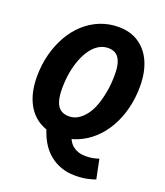

<svg xmlns="http://www.w3.org/2000/svg" viewBox="-153 -766 905 1053"><g transform="rotate(20 300.0 -239.0)"><path d="M251 12Q183 12 132.5 -20Q82 -52 55 -112Q28 -172 28 -255Q28 -323 44 -384.5Q60 -446 89 -497Q118 -548 158.5 -585Q199 -622 249.5 -642.5Q300 -663 358 -663Q425 -663 474.5 -631Q524 -599 551 -539Q578 -479 578 -396Q578 -328 562.5 -266.5Q547 -205 518 -154Q489 -103 448.5 -66Q408 -29 358.5 -8.5Q309 12 251 12ZM267 -109Q295 -109 319 -123.5Q343 -138 363 -164.5Q383 -191 396.5 -228.5Q410 -266 418 -312Q426 -358 426 -410Q426 -453 417 -480.5Q408 -508 390 -521.5Q372 -535 343 -535Q315 -535 290 -520.5Q265 -506 245 -479Q225 -452 210.5 -415.5Q196 -379 188 -334.5Q180 -290 180 -241Q180 -194 189.5 -165Q199 -136 218 -122.5Q237 -109 267 -109ZM408 185Q322 185 258.5 132.5Q195 80 167 -30L314 -29Q324 20 354 42.5Q384 65 426 65Q452 65 471 61Q490 57 504 52L527 165Q510 172 479 178.5Q448 185 408 185Z"/></g></svg>

Font: Source Code Pro ExtraBold
Style: Italic
Weight: 800
Italic angle: -11°
Monospace: yes
Designer: Paul D. Hunt, Teo Tuominen
Foundry: Adobe Systems Incorporated
Version: Version 1.016;hotconv 1.0.116;makeotfexe 2.5.65601